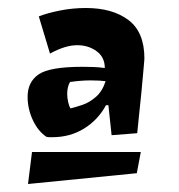

<svg xmlns="http://www.w3.org/2000/svg" viewBox="-20 -729 448 480"><path d="M111 -386Q107 -386 103.5 -386Q100 -386 96 -387Q75 -401 62 -429Q49 -457 49 -487Q49 -524 76.5 -543Q104 -562 186 -562Q199 -562 213 -561.5Q227 -561 242 -559Q242 -586 221.5 -601Q201 -616 173 -616Q143 -616 105 -595L77 -688Q97 -696 129 -702.5Q161 -709 195 -709Q261 -709 301 -679Q341 -649 341 -583Q341 -581 340.5 -575.5Q340 -570 338.5 -552.5Q337 -535 333.5 -498Q330 -461 323 -396L259 -391L251 -466H245Q225 -429 190 -407.5Q155 -386 111 -386ZM156 -458Q169 -461 186.5 -467Q204 -473 220 -487Q236 -501 244 -526Q230 -528 206 -528Q194 -528 181.5 -527Q169 -526 155 -524Q148 -512 148 -494Q148 -484 150.5 -473.5Q153 -463 156 -458ZM50 -269 60 -349H332L322 -296Z"/></svg>

Font: Joti One
Style: Regular
Weight: 400
Designer: Eduardo Rodriguez Tunni
Foundry: Eduardo Rodriguez Tunni
Version: Version 1.002; ttfautohint (v1.8.4.7-5d5b);gftools[0.9.24]